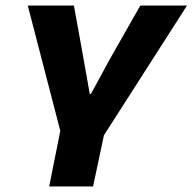

<svg xmlns="http://www.w3.org/2000/svg" viewBox="-20 -671 693 691"><path d="M157 0 197 -200 80 -651H246L275 -491Q282 -453 289 -412.5Q296 -372 303 -333H307Q329 -372 350.5 -412.5Q372 -453 394 -491L485 -651H653L354 -184L315 0Z"/></svg>

Font: Source Code Pro Black
Style: Italic
Weight: 900
Italic angle: -11°
Monospace: yes
Designer: Paul D. Hunt, Teo Tuominen
Foundry: Adobe Systems Incorporated
Version: Version 1.050;PS 1.000;hotconv 16.6.51;makeotf.lib2.5.65220